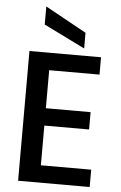

<svg xmlns="http://www.w3.org/2000/svg" viewBox="-62 -984 647 1026"><g transform="rotate(5 262.0 -470.5)"><path d="M189 -603V-399H429V-306H189V-93H459V0H75V-696H459V-603ZM365 -819V-735L144 -844V-941Z"/></g></svg>

Font: A Bank Premium Med
Style: Regular
Weight: 500
Designer: Ninad Kale (Devanagari), Jonny Pinhorn (Latin), Htun Naung (Myanmar)
Foundry: Indian Type Foundry
Version: 4.004